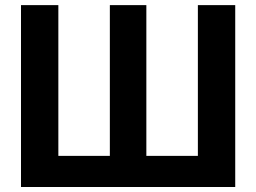

<svg xmlns="http://www.w3.org/2000/svg" viewBox="-20 -748 1024 768"><path d="M64 -727.5H213.4V-124.5H419.4V-727.5H565.4V-124.5H771.5V-727.5H920.9V0H64Z"/></svg>

Font: Inter 17pt
Style: Bold
Weight: 700
Version: Version 4.001;git-66647c0bb